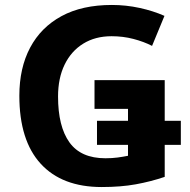

<svg xmlns="http://www.w3.org/2000/svg" viewBox="-20 -744 764 774"><path d="M390 10Q230 10 144 -84Q58 -178 58 -358Q58 -470 101.5 -552Q145 -634 228 -679Q311 -724 431 -724Q488 -724 543 -712Q598 -700 643 -680L593 -559Q560 -576 518 -587Q476 -598 430 -598Q364 -598 315.5 -568Q267 -538 240.5 -483.5Q214 -429 214 -355Q214 -234 260 -170Q306 -106 405 -106Q432 -106 454 -109Q476 -112 496 -116V-160H371V-257H496V-305H361V-421H644V-257H709V-160H644V-31Q588 -12 527.5 -1Q467 10 390 10Z"/></svg>

Font: Noto IKEA Arabic
Style: Bold
Weight: 700
Designer: Monotype Design Team
Foundry: Monotype Imaging Inc.
Version: Version 1.200